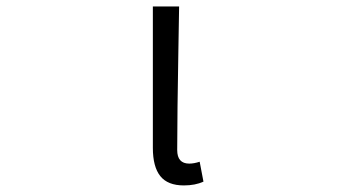

<svg xmlns="http://www.w3.org/2000/svg" viewBox="-20 -560 1040 593"><path d="M547.9 12.7Q498 12.7 475.1 -16.1Q452.1 -44.9 452.1 -103.5V-540H533.2Q532.2 -489.3 530.8 -397Q529.3 -304.7 528.3 -231Q527.3 -157.2 527.3 -96.7Q527.3 -54.7 564.5 -54.7Q579.1 -54.7 596.7 -60.5L608.4 1Q583 12.7 547.9 12.7Z"/></svg>

Font: Gen Shin Gothic Monospace Normal
Style: Regular
Weight: 350
Designer: [Source Han Sans]
Ryoko NISHIZUKA  (kana & ideographs); Paul D. Hunt (Latin, Greek & Cyrillic); Wenlong ZHANG  (bopomofo
Version: Version 1.002.20150607